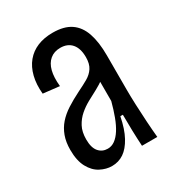

<svg xmlns="http://www.w3.org/2000/svg" viewBox="-139 -628 669 727"><g transform="rotate(-30 196.0 -265.0)"><path d="M141 10Q116 10 91 -3Q66 -16 50 -45.5Q34 -75 34 -122Q34 -156 43.5 -182Q53 -208 70.5 -228Q88 -248 113.5 -264.5Q139 -281 173 -298Q198 -310 218 -321.5Q238 -333 249.5 -350.5Q261 -368 261 -397Q261 -435 243.5 -455.5Q226 -476 194 -476Q167 -476 149 -461Q131 -446 124 -418.5Q117 -391 121 -351L50 -359Q46 -401 54.5 -435Q63 -469 82.5 -492.5Q102 -516 131 -528Q160 -540 198 -540Q247 -540 276.5 -520Q306 -500 319.5 -460.5Q333 -421 333 -363V-213Q333 -185 334.5 -147Q336 -109 338.5 -70Q341 -31 344 0H277Q275 -33 274 -69Q273 -105 273 -138H262Q252 -87 234 -54Q216 -21 193 -5.5Q170 10 141 10ZM160 -55Q177 -55 191.5 -65.5Q206 -76 218.5 -95.5Q231 -115 241.5 -143Q252 -171 261 -205V-309L291 -327Q285 -308 269 -295Q253 -282 232 -271Q211 -260 189 -248Q167 -236 148.5 -220Q130 -204 118 -181.5Q106 -159 106 -126Q106 -90 121 -72.5Q136 -55 160 -55Z"/></g></svg>

Font: Bricolage Grotesque 24pt Condensed Light
Style: Regular
Weight: 300
Width: 3
Designer: Mathieu Triay
Foundry: Atelier Triay
Version: Version 1.001;gftools[0.9.33.dev8+g029e19f]